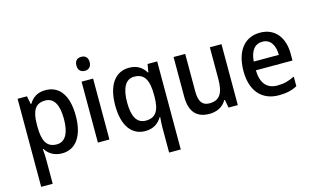

<svg xmlns="http://www.w3.org/2000/svg" viewBox="-110 -1073 2694 1641"><g transform="rotate(-15 1237.0 -252.5)"><path d="M323 -549C252 -549 208 -518 177 -467H172L158 -539H75V240H177V17C177 -8 174 -41 172 -68H177C205 -23 253 10 324 10C442 10 518 -89 518 -270C518 -455 444 -549 323 -549ZM298 -464C377 -464 413 -394 413 -271C413 -149 376 -76 299 -76C208 -76 177 -141 177 -268V-287C178 -407 212 -464 298 -464Z M693 -745C658 -745 634 -726 634 -683C634 -641 659 -621 693 -621C726 -621 751 -641 751 -683C751 -726 727 -745 693 -745ZM743 -539H641V0H743Z M1207 15V240H1310V-539H1225L1213 -468H1209C1178 -518 1133 -549 1062 -549C944 -549 866 -453 866 -268C866 -85 942 10 1059 10C1131 10 1177 -23 1207 -73H1212C1209 -42 1207 -9 1207 15ZM1087 -75C1008 -75 971 -140 971 -266C971 -391 1008 -464 1085 -464C1177 -464 1210 -400 1210 -270V-249C1209 -132 1174 -75 1087 -75Z M1879 -539H1776V-263C1776 -141 1746 -77 1650 -77C1587 -77 1558 -118 1558 -205V-539H1455V-187C1455 -56 1513 10 1628 10C1690 10 1747 -16 1778 -71H1784L1797 0H1879Z M2221 -549C2086 -549 2001 -447 2001 -266C2001 -92 2091 10 2241 10C2308 10 2355 -1 2404 -26V-112C2353 -86 2308 -74 2250 -74C2157 -74 2108 -133 2105 -247H2429V-307C2429 -452 2353 -549 2221 -549ZM2222 -469C2294 -469 2328 -408 2329 -324H2107C2114 -419 2154 -469 2222 -469Z"/></g></svg>

Font: Noto Sans Devanagari SemiCondensed Medium
Style: Regular
Weight: 500
Width: 4
Designer: Jelle Bosma - Monotype Design Team
Foundry: Monotype Imaging Inc.
Version: Version 2.004